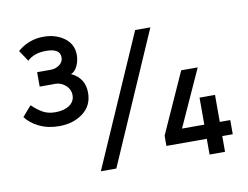

<svg xmlns="http://www.w3.org/2000/svg" viewBox="-64 -624 930 721"><g transform="rotate(-10 400.5 -263.0)"><path d="M16 -251 50 -290Q72 -269 91.5 -258.5Q111 -248 138 -248Q171 -248 191.5 -262Q212 -276 212 -300Q212 -323 193 -339Q174 -355 148 -353H96V-408H147Q167 -408 181.5 -419Q196 -430 196 -447Q196 -481 143 -481Q96 -481 71 -456L43 -498Q86 -535 142 -535Q189 -535 221.5 -511Q254 -487 254 -446Q254 -424 244.5 -404Q235 -384 220 -379Q271 -355 271 -299Q271 -250 234 -222Q197 -194 143 -194Q100 -194 66.5 -210.5Q33 -227 16 -251ZM486 -500H544L326 0H267ZM680 -51H526V-90L630 -321H693L595 -105H680V-208H739V-105H779V-51H739V9H680Z"/></g></svg>

Font: Bellota
Style: Regular
Weight: 400
Designer: Kemie Guaida
Foundry: Kemie Guaida
Version: Version 4.001